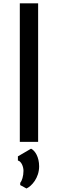

<svg xmlns="http://www.w3.org/2000/svg" viewBox="-20 -832 339 1126"><path d="M85 85V109.4C105 113.8 117.7 145 117.7 169.9C117.7 201.2 108.4 229 98.6 240.7V253.4L135.3 273.4C165.5 259.8 209.5 211.4 209.5 143.6C209.5 89.4 186 51.3 162.1 40ZM96.2 0H203.6V-812.5H96.2Z"/></svg>

Font: Merriweather Sans
Style: Regular
Weight: 400
Designer: Eben Sorkin ( eben@eyebytes.com )
Foundry: Eben Sorkin
Version: Version 1.003